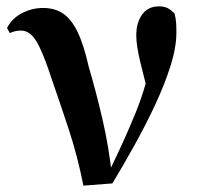

<svg xmlns="http://www.w3.org/2000/svg" viewBox="-20 -573 623 603"><path d="M242 10Q223 -85 195.5 -168Q168 -251 142 -326Q115 -409 94.5 -443Q74 -477 46 -477Q27 -477 11 -469L2 -485Q18 -516 49.5 -532Q81 -548 115 -548Q152 -548 178 -530.5Q204 -513 223.5 -473Q243 -433 259 -362Q281 -288 301.5 -200Q322 -112 332 -18H314L322 -33Q347 -84 368 -130.5Q389 -177 407 -221.5Q425 -266 438.5 -314Q452 -362 463 -415L452 -256Q432 -330 420 -380.5Q408 -431 408 -462Q408 -502 426.5 -527.5Q445 -553 479 -553Q496 -553 506.5 -547.5Q517 -542 528 -531Q532 -516 533 -503Q534 -490 534 -471Q534 -425 516 -367.5Q498 -310 468.5 -246.5Q439 -183 403.5 -119Q368 -55 333 3Z"/></svg>

Font: Noto Serif TC
Style: Bold
Weight: 700
Designer: Ryoko NISHIZUKA 西塚涼子 (kana & ideographs); Frank Grießhammer (Latin, Greek & Cyrillic); Wenlong ZHANG 张文龙 (bopomofo); San
Foundry: Adobe
Version: Version 2.002-H1;hotconv 1.1.0;makeotfexe 2.6.0